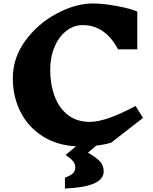

<svg xmlns="http://www.w3.org/2000/svg" viewBox="-20 -826 882 1109"><path d="M536 15Q504 43 488 56Q541 86 560 109.5Q579 133 579 163Q579 209 524 233.5Q469 258 355 263V200Q387 189 401 175.5Q415 162 415 142Q415 122 403 106.5Q391 91 359 69Q379 53 419 19Q311 14 228 -38Q145 -90 99.5 -177.5Q54 -265 54 -375Q54 -492 127 -591.5Q200 -691 309 -748.5Q418 -806 516 -806Q576 -806 656 -791Q736 -776 773 -759V-541H662Q587 -681 458 -681Q406 -681 363 -647.5Q320 -614 295 -555Q270 -496 270 -423Q270 -340 295 -271.5Q320 -203 371.5 -162.5Q423 -122 499 -122Q592 -122 763 -214L806 -145L622 -2H623Q582 10 536 15Z"/></svg>

Font: Inknut Antiqua ExtraBold
Style: Regular
Weight: 800
Designer: Claus Eggers Sørensen
Foundry: Claus Eggers Sørensen
Version: Version 1.003; ttfautohint (v1.8.2) -l 8 -r 50 -G 200 -x 14 